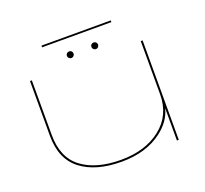

<svg xmlns="http://www.w3.org/2000/svg" viewBox="-128 -901 1134 1060"><g transform="rotate(-20 439.0 -371.0)"><path d="M740 0V-190Q722.5 -118.5 653 -65.5Q559.5 6 415 6Q264 6 177 -60.5Q90 -127 90 -264V-586H101V-265Q101 -131.5 185.5 -68.2Q270 -5 415 -5Q558 -5 649 -76.8Q740 -148.5 740 -271.5V-584H751V0ZM348.5 -627Q340.5 -627 334.8 -632.8Q329 -638.5 329 -646.5Q329 -655 334.8 -660.5Q340.5 -666 348.5 -666Q357 -666 362.5 -660.5Q368 -655 368 -646.5Q368 -638.5 362.5 -632.8Q357 -627 348.5 -627ZM492.5 -627Q484.5 -627 478.8 -632.8Q473 -638.5 473 -646.5Q473 -655 478.8 -660.5Q484.5 -666 492.5 -666Q501 -666 506.5 -660.5Q512 -655 512 -646.5Q512 -638.5 506.5 -632.8Q501 -627 492.5 -627ZM216.5 -738V-748H623.5V-738Z"/></g></svg>

Font: Anybody UltraExpanded Thin
Style: Regular
Weight: 100
Width: 9
Designer: Tyler Finck
Foundry: Etcetera Type Company
Version: Version 1.010; ttfautohint (v1.8.3) -l 8 -r 50 -G 200 -x 14 